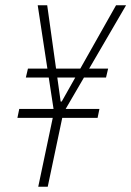

<svg xmlns="http://www.w3.org/2000/svg" viewBox="-20 -708 498 728"><path d="M125 0 180 -261H46L53 -295H183L123 -688H159L210 -323H214L420 -688H458L229 -295H357L350 -261H216L161 0ZM78 -414 86 -448H390L382 -414Z"/></svg>

Font: Saira Condensed Thin
Style: Italic
Weight: 250
Width: 3
Italic angle: -12°
Designer: Hector Gatti with collaboration of the Omnibus-Type team
Foundry: Omnibus-Type
Version: Version 1.101